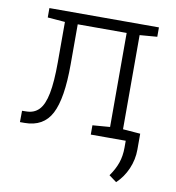

<svg xmlns="http://www.w3.org/2000/svg" viewBox="-81 -601 794 864"><g transform="rotate(10 316.0 -168.5)"><path d="M33.7 0 34.2 -51.8 52.7 -52.2Q88.9 -52.2 111.3 -75.4Q133.8 -98.6 144.3 -151.9Q154.8 -205.1 154.8 -294.9V-479L75.2 -485.4V-528.3H575.7V-485.4L496.1 -479V-48.8L575.7 -42.5V0H357.4V-42.5L437 -48.8V-478.5H213.4V-294.9Q213.4 -139.2 177.2 -69.6Q141.1 0 54.7 0ZM506.8 190.9 472.2 165.5Q495.1 133.3 506.1 101.6Q517.1 69.8 517.1 31.7V-38.1H575.7V30.3Q575.7 75.7 557.4 118.2Q539.1 160.6 506.8 190.9Z"/></g></svg>

Font: Roboto Slab Light
Style: Regular
Weight: 300
Designer: Google
Version: Version 2.000; ttfautohint (v1.8.1.43-b0c9)